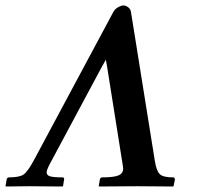

<svg xmlns="http://www.w3.org/2000/svg" viewBox="-86 -678 769 698"><path d="M141.1 -33.2Q148.4 -33.2 147 -24.9L143.1 -1L141.1 0Q58.1 -1 20 -1L-64.9 0L-65.9 -1L-62 -24.9Q-60.5 -33.2 -53.2 -33.2Q-14.2 -33.2 0.7 -44.2Q15.6 -55.2 38.1 -97.2L326.2 -634.8Q331.5 -645 342.8 -651.4Q354.5 -658.2 362.8 -658.2Q371.1 -658.2 379.9 -651.6Q388.7 -645 390.1 -634.8L477.1 -91.8Q482.9 -56.2 495.1 -44.7Q507.3 -33.2 543 -33.2Q549.8 -33.2 549.8 -24.9L544.9 -1L543 0Q450.2 -1 413.1 -1L273.9 0L272.9 -1L276.9 -24.9Q278.3 -33.2 286.1 -33.2Q327.6 -33.2 344.7 -40.3Q361.8 -47.4 361.8 -65.4Q361.8 -67.9 360.8 -74.2L304.2 -430.2L298.8 -460.9L283.2 -433.1L96.2 -84Q83.5 -60.1 83.5 -51.3Q83.5 -40.5 96.4 -36.9Q109.4 -33.2 141.1 -33.2Z"/></svg>

Font: Linux Libertine G
Style: Semibold Italic
Weight: 600
Italic angle: -11.5°
Designer: Philipp H. Poll
Foundry: Philipp H. Poll
Version: Version 5.1.1